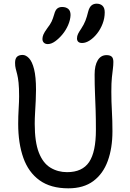

<svg xmlns="http://www.w3.org/2000/svg" viewBox="-20 -1012 708 1045"><path d="M352 13Q256 13 195.5 -30.5Q135 -74 107 -153Q79 -232 79 -338Q79 -379 81.5 -420Q84 -461 84 -488Q84 -534 81 -562Q78 -590 73.5 -607.5Q69 -625 65.5 -638.5Q62 -652 62 -670Q62 -693 72.5 -703Q83 -713 103 -713Q121 -713 138 -695Q155 -677 165.5 -635.5Q176 -594 176 -523Q176 -496 174.5 -464.5Q173 -433 171 -400Q169 -367 169 -338Q169 -239 191.5 -181.5Q214 -124 254.5 -99.5Q295 -75 345 -75Q428 -75 465 -130Q502 -185 502 -305Q502 -365 500.5 -412Q499 -459 497 -504.5Q495 -550 495 -607Q495 -656 512 -684Q529 -712 560 -712Q578 -712 587.5 -704Q597 -696 597 -675Q597 -657 594.5 -638Q592 -619 589 -590.5Q586 -562 586 -513Q586 -460 589 -407.5Q592 -355 592 -298Q592 -206 566.5 -136Q541 -66 488 -26.5Q435 13 352 13ZM427 -778Q413 -778 406 -784.5Q399 -791 399 -803Q399 -816 405 -828Q411 -840 422 -856Q437 -879 445 -899.5Q453 -920 460 -949Q466 -972 477.5 -982Q489 -992 506 -992Q526 -992 538 -980.5Q550 -969 550 -945Q550 -913 538.5 -883Q527 -853 508.5 -829.5Q490 -806 468.5 -792Q447 -778 427 -778ZM240 -772Q227 -772 219 -779.5Q211 -787 211 -800Q211 -811 216 -823.5Q221 -836 237 -858Q254 -880 261 -895Q268 -910 275 -934Q281 -957 291.5 -965.5Q302 -974 318 -974Q339 -974 351.5 -963.5Q364 -953 364 -930Q363 -904 351 -876Q339 -848 320 -825Q301 -802 280 -787Q259 -772 240 -772Z"/></svg>

Font: Shantell Sans
Style: Regular
Weight: 400
Designer: Stephen Nixon, Anya Danilova, Shantell Martin
Foundry: Arrow Type
Version: Version 1.008;[ac192a2d6]